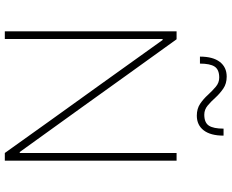

<svg xmlns="http://www.w3.org/2000/svg" viewBox="-102 -859 961 797"><g transform="rotate(90 378.5 -460.5)"><path d="M110 0V-713H143Q217.5 -609.5 288 -511.5Q358 -413.5 426 -319L611 -62H615V-713H647V0H615Q553 -87 484 -183.5Q414.5 -280 331 -396.5L146 -655H142V0ZM460 -797Q431 -797 410.5 -811Q390 -825 373.5 -843.5Q356.5 -862 339.8 -876Q323 -890 302 -890Q269 -890 256.5 -871Q244 -852 244 -810H215Q215 -864 237 -892.5Q259 -921 298 -921Q327 -921 347.5 -907Q368 -893 385 -874.5Q401.5 -856 418.2 -842Q435 -828 456 -828Q489 -828 501.5 -847Q514 -866 514 -908H543Q543 -854 521 -825.5Q499 -797 460 -797Z"/></g></svg>

Font: Heraclito Thin
Style: Regular
Weight: 100
Designer: Kostas Bartsokas (font) & Cristiano Sobral (main changes)
Foundry: Kostas Bartsokas (font) & Cristiano Sobral (main changes)
Version: Version 1.00;July 8, 2020;FontCreator 13.0.0.2655 64-bit